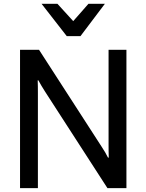

<svg xmlns="http://www.w3.org/2000/svg" viewBox="-20 -967 753 987"><path d="M83 0V-710.9H180.7L502.4 -212.9Q512.2 -198.2 520.8 -183.6Q529.3 -168.9 535.2 -156.7H539.1Q538.6 -171.4 538.3 -189.7Q538.1 -208 538.1 -222.7V-710.9H629.9V0H532.2L210.4 -498Q200.7 -512.7 192.4 -527.3Q184.1 -542 177.2 -554.2H173.8Q174.3 -539.6 174.6 -521.2Q174.8 -502.9 174.8 -488.3V0ZM323.2 -781.2 193.8 -947.3H275.4L356.4 -858.4L434.6 -947.3H519L393.6 -781.2Z"/></svg>

Font: RobotoFlex
Style: Regular
Weight: 400
Designer: Berlow after Robertson
Foundry: Google
Version: Version 2.136